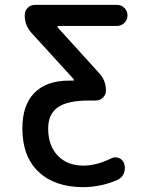

<svg xmlns="http://www.w3.org/2000/svg" viewBox="-20 -565 613 792"><path d="M281.2 -232.4Q284.2 -232.4 284.7 -234.4Q285.2 -236.3 284.2 -238.3L110.4 -428.7Q82 -460 82 -502Q82 -520.5 94.2 -532.7Q106.4 -544.9 125 -544.9H462.9Q480.5 -544.9 493.2 -532.2Q505.9 -519.5 505.9 -501.5Q505.9 -483.4 493.2 -470.7Q480.5 -458 462.9 -458H220.7Q217.8 -458 217.3 -456.1Q216.8 -454.1 217.8 -452.1L388.7 -263.7Q417 -233.4 417 -191.4Q417 -174.8 404.8 -162.6Q392.6 -150.4 375 -150.4H347.7Q257.8 -150.4 218.3 -122.1Q178.7 -93.8 178.7 -35.2Q178.7 36.1 218.3 77.1Q257.8 118.2 324.2 118.2Q377 118.2 437.5 88.9Q446.3 84 455.1 84Q462.9 84 470.7 86.9Q487.3 93.8 492.2 110.4Q495.1 119.1 495.1 127.9Q495.1 139.6 491.2 149.4Q483.4 168.9 464.8 176.8Q399.4 206.1 324.2 207Q206.1 207 139.2 144Q72.3 81.1 72.3 -35.2Q72.3 -131.8 122.1 -182.1Q171.9 -232.4 263.7 -232.4Z"/></svg>

Font: Gen Jyuu Gothic Medium
Style: Regular
Weight: 500
Designer: [Source Han Sans]
Ryoko NISHIZUKA  (kana & ideographs); Paul D. Hunt (Latin, Greek & Cyrillic); Wenlong ZHANG  (bopomofo
Version: Version 1.002.20150607